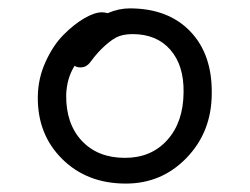

<svg xmlns="http://www.w3.org/2000/svg" viewBox="-20 -726 593 456"><path d="M278.8 -290Q186.5 -290 127.7 -348.4Q68.8 -406.7 69.8 -496.1Q70.3 -539.6 88.1 -578.9Q106 -618.2 130.6 -643.1Q155.3 -668 179.9 -682.4Q204.6 -696.8 222.2 -696.8Q228 -696.8 235.8 -694.8Q262.2 -706.1 288.1 -706.1Q379.4 -706.1 431.9 -651.4Q484.4 -596.7 482.9 -502.9Q482.4 -412.6 423.3 -351.3Q364.3 -290 278.8 -290ZM137.2 -501Q136.2 -432.6 174.1 -391.8Q211.9 -351.1 276.9 -351.1Q339.4 -351.1 377.4 -393.6Q415.5 -436 416 -506.8Q417 -570.8 384.5 -607.9Q352.1 -645 294.9 -645Q270.5 -645 254.9 -636.5Q239.3 -627.9 220.2 -608.9Q212.4 -601.1 204.8 -591.8Q197.3 -582.5 193.8 -577.6Q190.4 -572.8 184.6 -569.3Q178.7 -565.9 170.9 -565.9Q162.6 -565.9 157.2 -569.8Q138.7 -540.5 137.2 -501Z"/></svg>

Font: Shantell Sans Irregular
Style: Regular
Weight: 300
Designer: Stephen Nixon, Anya Danilova, Shantell Martin
Foundry: Arrow Type
Version: Version 1.006;[9816181b4]